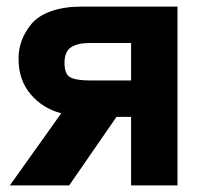

<svg xmlns="http://www.w3.org/2000/svg" viewBox="-20 -560 621 580"><path d="M165 -217.8Q107.9 -232.9 72 -275.9Q36.1 -318.8 36.1 -381.8V-384.8Q36.1 -439.5 74.2 -486.8Q95.7 -512.7 135 -526.4Q174.3 -540 225.1 -540H516.1V0H376V-207H332L189 0H9.8ZM174.8 -370.1Q174.8 -335.9 192.4 -326.4Q210 -316.9 253.9 -316.9H376V-430.2H253.9Q213.9 -430.2 194.3 -417Q174.8 -403.8 174.8 -370.1Z"/></svg>

Font: Miedinger*
Style: Bold
Weight: 700
Version: Version 001.000